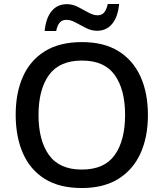

<svg xmlns="http://www.w3.org/2000/svg" viewBox="-20 -937 824 967"><path d="M725 -358Q725 -247 687.5 -164.5Q650 -82 576 -36Q502 10 392 10Q279 10 205.5 -36Q132 -82 95.5 -165Q59 -248 59 -359Q59 -469 95.5 -551Q132 -633 206 -679Q280 -725 393 -725Q503 -725 576.5 -679.5Q650 -634 687.5 -551.5Q725 -469 725 -358ZM174 -358Q174 -230 226.5 -156.5Q279 -83 392 -83Q506 -83 558 -156.5Q610 -230 610 -358Q610 -486 558 -559Q506 -632 393 -632Q279 -632 226.5 -559Q174 -486 174 -358ZM205 -781Q211 -846 240 -881Q269 -916 317 -916Q346 -916 373 -902Q400 -888 425 -874Q450 -860 472 -860Q492 -860 504 -873.5Q516 -887 523 -917H580Q574 -852 545 -817Q516 -782 469 -782Q441 -782 414 -795.5Q387 -809 362 -823Q337 -837 314 -837Q293 -837 281 -823.5Q269 -810 263 -781Z"/></svg>

Font: Noto Sans Lao Medium
Style: Regular
Weight: 500
Designer: Monotype Design Team
Foundry: Monotype Imaging Inc.
Version: Version 2.003; ttfautohint (v1.8.4.7-5d5b)